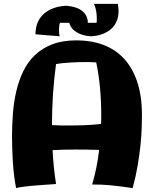

<svg xmlns="http://www.w3.org/2000/svg" viewBox="-20 -940 793 990"><path d="M664.1 29.8Q627.9 24.9 600.8 21.2Q573.7 17.6 550 15.4Q526.4 13.2 503.9 12.2Q481.4 11.2 455.1 11.2Q467.8 -31.2 476.8 -75.7Q485.8 -120.1 491.2 -167Q461.9 -168 431.2 -168.5Q400.4 -168.9 370.1 -168.9Q308.1 -168.9 251 -166Q253.4 -122.1 257.8 -78.4Q262.2 -34.7 269 8.8Q234.4 11.2 207 13.2Q179.7 15.1 158.7 16.8Q137.7 18.6 122.6 20.3Q107.4 22 96.7 23.4Q71.8 26.9 63 29.8Q56.6 -2 52.5 -37.1Q48.3 -72.3 46.1 -107.2Q43.9 -142.1 43 -175.3Q42 -208.5 42 -236.8Q42 -295.9 46.6 -355.5Q51.3 -415 64.2 -470.2Q77.1 -525.4 100.1 -573Q123 -620.6 160.2 -656Q197.3 -691.4 250 -711.7Q302.7 -731.9 375 -731.9Q449.2 -731.9 511.2 -709.2Q573.2 -686.5 617.9 -639.2Q662.6 -591.8 687.3 -518.8Q711.9 -445.8 711.9 -345.2Q711.9 -319.3 710.7 -280.8Q709.5 -242.2 704.6 -193.8Q699.7 -145.5 690.2 -88.6Q680.7 -31.7 664.1 29.8ZM335.9 -293Q378.4 -293 420.7 -294.7Q462.9 -296.4 501 -300.8Q502 -312 502 -323.5Q502 -335 502 -347.2Q502 -421.4 495.4 -490.2Q488.8 -559.1 476.1 -618.2Q464.8 -619.1 451.4 -619.6Q438 -620.1 422.9 -620.1Q402.8 -620.1 381.6 -619.4Q360.4 -618.7 340.1 -617.4Q319.8 -616.2 301.3 -614.3Q282.7 -612.3 269 -609.9Q258.3 -532.2 253.2 -453.9Q248 -375.5 248 -294.9Q269 -293.5 291.3 -293.2Q313.5 -293 335.9 -293ZM587.9 -919.9Q588.9 -910.2 590.1 -901.4Q591.3 -892.6 591.3 -884.3Q591.3 -859.4 585.2 -840.8Q579.1 -822.3 569.1 -808.3Q559.1 -794.4 546.4 -785.2Q533.7 -775.9 520.5 -769.5Q489.7 -754.9 450.2 -752.9Q424.3 -753.9 401.4 -761.7Q381.8 -768.1 363.3 -782.2Q344.7 -796.4 336.9 -822.3H289.1Q286.1 -813 285.2 -804Q284.2 -794.9 284.2 -785.2Q284.2 -776.9 284.9 -769Q285.6 -761.2 288.1 -752.9L163.1 -763.2Q163.1 -790.5 169.7 -811.5Q176.3 -832.5 187.3 -847.9Q198.2 -863.3 212.2 -874Q226.1 -884.8 240.7 -891.6Q274.9 -907.7 318.8 -910.2Q319.3 -910.2 327.6 -909.7Q335.9 -909.2 348.6 -906.7Q361.3 -904.3 375.7 -899.2Q390.1 -894 402.8 -884.3Q415.5 -874.5 424.1 -859.4Q432.6 -844.2 433.1 -822.3H478Q479 -829.1 479 -835.2Q479 -841.3 479 -847.2Q479 -865.2 475.8 -883.5Q472.7 -901.9 464.8 -919.9Z"/></svg>

Font: Galindo
Style: Regular
Weight: 400
Version: Version 1.000